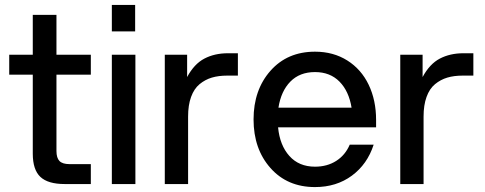

<svg xmlns="http://www.w3.org/2000/svg" viewBox="-20 -740 1950 772"><path d="M111.8 -680.2H207V-520H345.2V-439.9H207V-132.8Q207 -105 219.2 -92.5Q231.4 -80.1 259.8 -80.1H345.2V0H240.2Q172.9 0 142.3 -28.8Q111.8 -57.6 111.8 -122.1V-439.9H17.1V-520H111.8Z M429.7 0V-520H524.4V0ZM429.7 -613.8V-720.2H523.4V-613.8Z M642.6 0V-520H732.4V-430.2Q760.7 -482.9 801.8 -504.4Q842.8 -525.9 896.5 -525.9H936.5V-436H893.6Q858.9 -436 831.8 -428Q804.7 -419.9 782.5 -401.6Q760.3 -383.3 748.3 -350.3Q736.3 -317.4 736.3 -271V0Z M1246.6 12.2Q1135.3 12.2 1067.4 -64.5Q999.5 -141.1 999.5 -259.8Q999.5 -378.4 1067.4 -455.3Q1135.3 -532.2 1246.6 -532.2Q1320.3 -532.2 1376.5 -496.8Q1432.6 -461.4 1462.4 -399.2Q1492.2 -336.9 1492.2 -257.8V-228H1098.1Q1105 -155.8 1143.6 -112.8Q1182.1 -69.8 1246.6 -69.8Q1295.4 -69.8 1331.8 -93Q1368.2 -116.2 1386.2 -158.2H1482.4Q1457 -79.6 1394.8 -33.7Q1332.5 12.2 1246.6 12.2ZM1099.6 -307.1H1393.6Q1382.8 -373.5 1345 -411.9Q1307.1 -450.2 1246.6 -450.2Q1185.1 -450.2 1147.5 -411.9Q1109.9 -373.5 1099.6 -307.1Z M1589.4 0V-520H1679.2V-430.2Q1707.5 -482.9 1748.5 -504.4Q1789.6 -525.9 1843.3 -525.9H1883.3V-436H1840.3Q1805.7 -436 1778.6 -428Q1751.5 -419.9 1729.2 -401.6Q1707 -383.3 1695.1 -350.3Q1683.1 -317.4 1683.1 -271V0Z"/></svg>

Font: Aspekta 450
Style: Regular
Weight: 450
Designer: Ivo Dolenc
Version: Version 2.000